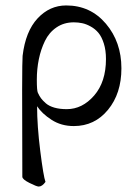

<svg xmlns="http://www.w3.org/2000/svg" viewBox="-20 -457 506 705"><path d="M62 191.9Q60.1 -225.1 63 -252Q73.7 -341.8 117.9 -389.4Q162.1 -437 223.1 -437Q312 -437 368.9 -369.9Q425.8 -302.7 425.8 -206.1Q425.8 -113.8 376.7 -54Q327.6 5.9 251 5.9Q204.6 5.9 169.2 -17.1Q133.8 -40 116.2 -66.9Q116.2 4.9 127.9 97.9Q139.6 190.9 147 210.9Q134.8 228 122.1 228Q114.7 228 88.4 214.8Q62 201.7 62 191.9ZM115.2 -164.1Q115.2 -124 119.1 -116.2Q124.5 -104.5 130.6 -96.2Q136.7 -87.9 148.4 -77.6Q160.2 -67.4 179.7 -61.8Q199.2 -56.2 225.1 -56.2Q282.2 -56.2 325.7 -106.2Q369.1 -156.2 369.1 -240.2Q369.1 -272.5 361.3 -297.1Q353.5 -321.8 341.6 -336.2Q329.6 -350.6 313.2 -359.6Q296.9 -368.7 282 -371.8Q267.1 -375 251 -375Q214.8 -375 187.5 -356.4Q160.2 -337.9 145 -306.6Q129.9 -275.4 122.6 -239.5Q115.2 -203.6 115.2 -164.1Z"/></svg>

Font: Crimson
Style: Roman
Weight: 400
Version: Version 0.8